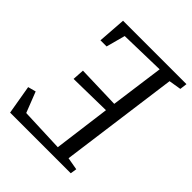

<svg xmlns="http://www.w3.org/2000/svg" viewBox="-207 -864 985 985"><g transform="rotate(45 285.0 -371.5)"><path d="M34 0 7 -158 50 -169.5 94 -57 332.5 -47.5 373 -356.5 142 -352.5 146 -416.5 380 -409.5 419.5 -699.5 172 -693.5 144 -590H99.5L110.5 -743H570.5L565.5 -703.5L498.5 -692.5L411.5 -46.5L479.5 -34.5L474 0Z"/></g></svg>

Font: Merriweather 20pt Light
Style: Italic
Weight: 300
Italic angle: -7.8°
Version: Version 2.101